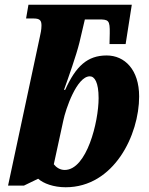

<svg xmlns="http://www.w3.org/2000/svg" viewBox="-20 -780 629 810"><path d="M257 10C461 10 567 -211 567 -373C567 -486 506 -546 430 -546C349 -546 300 -501 255 -401H250C268 -451 302 -547 315 -600L338 -698H396C438 -698 444 -695 443 -639L442 -594H510L536 -760H100L90 -702H122C149 -702 155 -693 155 -672C155 -655 151 -637 148 -624L14 3H81L141 -26C163 -6 206 10 257 10ZM253 -63C233 -63 217 -74 207 -87L247 -271C257 -320 304 -458 359 -458C379 -458 396 -433 396 -366C396 -266 346 -63 253 -63Z"/></svg>

Font: Noto Serif Condensed Black
Style: Italic
Weight: 900
Width: 3
Italic angle: -12°
Designer: Monotype Design Team
Foundry: Monotype Imaging Inc.
Version: Version 2.013